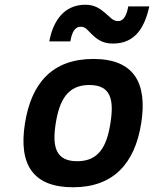

<svg xmlns="http://www.w3.org/2000/svg" viewBox="-20 -776 651 811"><path d="M374.5 -527C202.6 -527 112.6 -426.9 85.4 -255C56.9 -75 124.6 15 288.6 15C458.7 15 549.5 -85.2 576.4 -255C603.5 -426.4 545.5 -527 374.5 -527ZM306 -95C214.6 -95 199.9 -157.1 215.4 -255C230.9 -352.7 265.7 -417 357 -417C449.2 -417 462.1 -354.4 446.4 -255C430.9 -157 396.9 -95 306 -95ZM610.6 -749H521.6C516.9 -719.2 505.4 -687 478.8 -687C468.1 -687 458.7 -690.7 450.6 -698C442.4 -705.3 433.5 -713.2 423.8 -721.5C404.1 -738.4 380.5 -756 340.7 -756C253.4 -756 204.9 -691.7 188.2 -601H277.2C283.7 -642.3 298 -663 320 -663C330.7 -663 339.8 -659.3 347.3 -652C374.3 -625.6 398.1 -592 456.8 -592C548.1 -592 590 -655.1 610.6 -749Z"/></svg>

Font: Fog Sans
Style: It
Weight: 700
Foundry: Intel Corporation
Version: Version 1.00